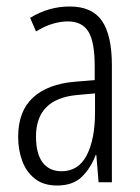

<svg xmlns="http://www.w3.org/2000/svg" viewBox="-20 -562 431 592"><path d="M195 -542Q264 -542 294.5 -497.5Q325 -453 325 -360V0H284L277 -84H275Q260 -44 232.5 -17Q205 10 156 10Q114 10 87.5 -11Q61 -32 48.5 -66Q36 -100 36 -140Q36 -219 81.5 -261Q127 -303 211 -310L272 -315V-358Q272 -433 252.5 -464.5Q233 -496 189 -496Q168 -496 143.5 -489Q119 -482 91 -465L73 -507Q130 -542 195 -542ZM217 -269Q91 -257 91 -141Q91 -88 111.5 -61Q132 -34 170 -34Q222 -34 247.5 -83.5Q273 -133 273 -216V-274Z"/></svg>

Font: Noto Sans Tamil ExtraCondensed Light
Style: Regular
Weight: 300
Width: 2
Designer: Jelle Bosma - Monotype Design Team
Foundry: Monotype Imaging Inc.
Version: Version 2.004; ttfautohint (v1.8.4.7-5d5b)